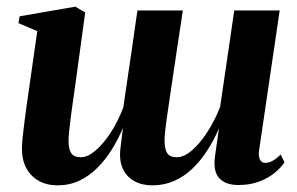

<svg xmlns="http://www.w3.org/2000/svg" viewBox="-20 -545 894 577"><path d="M205.5 -284Q203 -265.5 199.5 -242.2Q196 -219 193 -195.2Q190 -171.5 188 -152Q186 -132.5 186 -122.5Q186 -97 194 -84.8Q202 -72.5 223 -72.5Q243.5 -72.5 267 -92.5Q290.5 -112.5 312.5 -146.2Q334.5 -180 350.5 -222Q354.5 -249.5 359.5 -283Q364.5 -316.5 368.5 -344.5Q372.5 -369.5 376.8 -400.5Q381 -431.5 385.5 -461.8Q390 -492 393 -513.5H529.5Q521 -456.5 512.8 -403Q504.5 -349.5 497.8 -302.8Q491 -256 485.5 -219.2Q480 -182.5 477.2 -158Q474.5 -133.5 474.5 -124Q474.5 -98 482.2 -85.2Q490 -72.5 511 -72.5Q533 -72.5 557 -93.2Q581 -114 603 -148Q625 -182 641.5 -223.5L684 -513.5H820.5L758 -89Q757 -71 762.5 -63.2Q768 -55.5 777 -55.5Q788 -55.5 799 -61.5Q810 -67.5 823.5 -80.5L835 -57Q823.5 -40 803.8 -24.2Q784 -8.5 757.2 1.2Q730.5 11 696.5 11Q656.5 11 638 -10.5Q619.5 -32 626.5 -78.5L638 -159Q623 -124 603 -93Q583 -62 558.2 -38.2Q533.5 -14.5 503.2 -1.2Q473 12 438 12Q406.5 12 383.5 -0.8Q360.5 -13.5 349 -38.2Q337.5 -63 342 -100L349.5 -160.5Q335.5 -127 316.2 -96Q297 -65 272.5 -40.5Q248 -16 218.2 -2Q188.5 12 153.5 12Q120.5 12 96.5 -1.5Q72.5 -15 59.2 -39.5Q46 -64 46 -97.5Q46 -112 48.2 -134Q50.5 -156 53.8 -181Q57 -206 60.2 -229.2Q63.5 -252.5 66 -269.5L92 -451.5L35.5 -475.5L39 -496L206.5 -525L236 -507.5Z"/></svg>

Font: Merriweather 120pt
Style: Bold Italic
Weight: 700
Italic angle: -7.8°
Version: Version 2.101